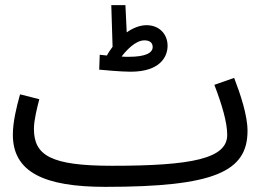

<svg xmlns="http://www.w3.org/2000/svg" viewBox="-20 -706 1033 747"><path d="M488 -427C606 -427 632 -488 632 -528C632 -573 600 -608 550 -608C524 -608 497 -597 473 -580L468 -686H413L418 -524C410 -513 402 -502 396 -490C385 -491 376 -492 368 -493L366 -435C387 -433 452 -427 488 -427ZM542 -549C561 -549 574 -541 574 -523C574 -500 546 -485 481 -485C472 -485 463 -485 453 -486C470 -508 506 -549 542 -549ZM390 21C816 21 943 -39 943 -197C943 -257 916 -338 891 -403L814 -376C843 -300 864 -231 864 -181C864 -89 727 -61 416 -61C178 -61 112 -101 112 -205C112 -239 125 -290 133 -320L58 -339C44 -289 30 -231 30 -182C30 -36 152 21 390 21Z"/></svg>

Font: Noto Sans Arabic
Style: Regular
Weight: 400
Designer: Monotype Design Team, Nadine Chahine, Nizar Qandah and Khaled Hosny
Foundry: Monotype Imaging Inc.
Version: Version 2.012